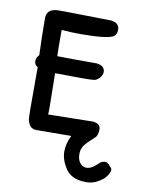

<svg xmlns="http://www.w3.org/2000/svg" viewBox="-74 -515 544 729"><g transform="rotate(10 197.5 -150.0)"><path d="M121 -225 123 -94Q123 -68 122 -66L295 -69Q324 -66 324 -44Q324 -19 311 -9Q309 -7 298 3Q287 13 282 19Q265 37 265 60Q265 83 275.5 95.5Q286 108 299.5 108Q313 108 325.5 99Q338 90 345.5 82.5Q353 75 364.5 73.5Q376 72 387 87Q395 94 395 100Q395 106 390 115Q381 133 366 142Q340 162 308 162Q299 162 290 161Q247 156 227 124Q207 92 207 61Q207 30 223 -1L89 0Q71 0 62.5 -12.5Q54 -25 53 -39Q52 -53 52 -70V-236Q39 -243 39 -257Q39 -271 50 -282Q47 -360 47 -424Q47 -461 92 -462Q104 -462 120 -462L295 -459H296Q328 -455 328 -429Q328 -409 316 -402Q290 -388 191 -388Q154 -388 117 -391Q117 -301 118 -290Q157 -289 271 -289Q302 -285 302 -261Q302 -249 292 -238Q282 -227 270.5 -225.5Q259 -224 221.5 -224Q184 -224 121 -225Z"/></g></svg>

Font: Patrick Hand SC
Style: Regular
Weight: 400
Designer: Patrick Wagesreiter
Foundry: Patrick Wagesreiter
Version: Version 1.003;PS 001.003;hotconv 1.0.70;makeotf.lib2.5.58329